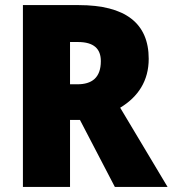

<svg xmlns="http://www.w3.org/2000/svg" viewBox="-20 -734 678 754"><path d="M289 -714H70V0H255V-263H294L431 0H638L452 -311C523 -354 564 -417 564 -503C564 -643 472 -714 289 -714ZM286 -569C349 -569 376 -542 376 -494C376 -428 340 -403 284 -403H255V-569Z"/></svg>

Font: Noto Sans Arabic UI SmCn Bk
Style: Regular
Weight: 900
Width: 4
Designer: Monotype Design Team, Nadine Chahine and Nizar Qandah
Foundry: Monotype Imaging Inc.
Version: Version 2.010